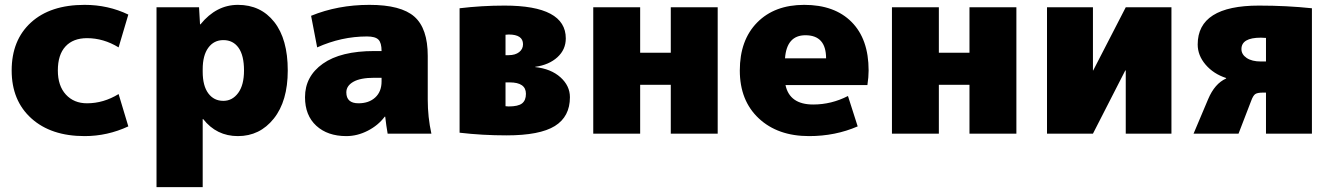

<svg xmlns="http://www.w3.org/2000/svg" viewBox="-20 -550 5481 790"><path d="M468 -163 508 -30Q422 10 328 10Q190 10 109 -63Q28 -136 28 -260Q28 -385 107.5 -457.5Q187 -530 328 -530Q425 -530 508 -490L468 -355Q406 -393 338 -393Q281 -393 249.5 -359Q218 -325 218 -260Q218 -197 251 -161Q284 -125 338 -125Q406 -125 468 -163Z M799 -520 803 -450H805Q870 -530 959 -530Q1053 -530 1108.5 -459.5Q1164 -389 1164 -260Q1164 -134 1106.5 -62Q1049 10 959 10Q871 10 816 -60H814V220H624V-520ZM984 -260Q984 -322 961.5 -353.5Q939 -385 899 -385Q860 -385 837 -353.5Q814 -322 814 -265V-255Q814 -197 837 -166Q860 -135 899 -135Q936 -135 960 -167.5Q984 -200 984 -260Z M1520 -340H1550Q1550 -374 1537 -387Q1524 -400 1490 -400Q1385 -400 1285 -355L1260 -485Q1370 -530 1500 -530Q1630 -530 1685 -481.5Q1740 -433 1740 -320V-140Q1740 -68 1755 0H1575Q1569 -34 1565 -70H1563Q1536 -34 1493 -12Q1450 10 1405 10Q1328 10 1281.5 -32.5Q1235 -75 1235 -150Q1235 -236 1308.5 -288Q1382 -340 1520 -340ZM1405 -170Q1405 -125 1455 -125Q1498 -125 1524 -149Q1550 -173 1550 -215V-230H1520Q1463 -230 1434 -213.5Q1405 -197 1405 -170Z M2060 -113Q2062 -113 2066.5 -112.5Q2071 -112 2073 -112Q2112 -112 2128 -124.5Q2144 -137 2144 -164Q2144 -211 2077 -211H2060ZM2060 -323H2073Q2100 -323 2116 -335.5Q2132 -348 2132 -368Q2132 -408 2073 -408Q2071 -408 2066.5 -407.5Q2062 -407 2060 -407ZM2325 -150Q2325 -70 2263 -31.5Q2201 7 2064 7Q1965 7 1871 -4V-516Q1962 -527 2056 -527Q2308 -527 2308 -392Q2308 -346 2273.5 -314.5Q2239 -283 2182 -275V-274Q2247 -267 2286 -232Q2325 -197 2325 -150Z M2614 -201V0H2421V-520H2614V-333H2740V-520H2933V0H2740V-201Z M3210 -310H3379Q3379 -405 3294 -405Q3217 -405 3210 -310ZM3212 -200Q3229 -120 3326 -120Q3401 -120 3469 -155L3509 -30Q3417 10 3309 10Q3180 10 3102 -63Q3024 -136 3024 -260Q3024 -385 3095.5 -457.5Q3167 -530 3289 -530Q3414 -530 3484 -459.5Q3554 -389 3554 -260Q3554 -233 3549 -200Z M3843 -201V0H3650V-520H3843V-333H3969V-520H4162V0H3969V-201Z M4478 -260 4612 -520H4800V0H4612V-260H4610L4477 0H4288V-520H4477V-260Z M5189 -394Q5185 -394 5178 -394.5Q5171 -395 5168 -395Q5088 -395 5088 -348Q5088 -326 5109.5 -311.5Q5131 -297 5168 -297H5189ZM5189 -169H5177Q5154 -169 5145 -163Q5136 -157 5128 -135L5076 0H4891L4951 -142Q4978 -206 5025 -227V-229Q4973 -246 4940.5 -284Q4908 -322 4908 -367Q4908 -527 5160 -527Q5274 -527 5378 -516V0H5189Z"/></svg>

Font: M PLUS 1p Black
Style: Regular
Weight: 900
Version: Version 1.061